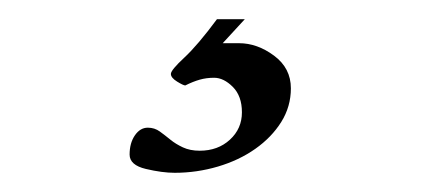

<svg xmlns="http://www.w3.org/2000/svg" viewBox="-20 -16 447 200"><path d="M203 65Q195 65 188 67Q181 69 173 73Q171 73 164.5 69Q158 65 158 61Q158 57 172 44Q186 31 206 4H235L212 29H229Q248 29 265.5 42Q283 55 283 76Q283 95 273 111Q263 127 246 139Q229 151 207 157.5Q185 164 162 164Q149 164 132 160Q115 156 115 145Q115 133 120.5 125Q126 117 134 117Q141 117 146.5 121Q152 125 157.5 129.5Q163 134 170.5 137.5Q178 141 188 141Q207 141 219.5 129.5Q232 118 232 101Q232 84 222.5 74.5Q213 65 203 65Z"/></svg>

Font: Vermiglione
Style: Bold Italic
Weight: 700
Italic angle: -11°
Version: Version 1.000